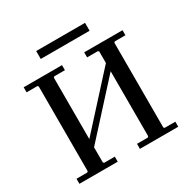

<svg xmlns="http://www.w3.org/2000/svg" viewBox="-181 -988 1138 1154"><g transform="rotate(-30 388.5 -410.5)"><path d="M465 0V-35H540L546 -41V-629L540 -635H465V-670H731V-635H657L651 -629V-41L657 -35H731V0ZM45 0V-35H120L126 -41V-629L120 -635H45V-670H311V-635H237L231 -629V-41L237 -35H311V0ZM211 -124V-181L565 -570V-513ZM219 -821H558V-766H219Z"/></g></svg>

Font: Brygada 1918 Medium
Style: Regular
Weight: 500
Designer: Mateusz Machalski | Borys Kosmynka | Przemek Hoffer
Foundry: NIEPODLEGLA 2018
Version: Version 3.006